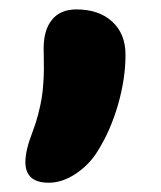

<svg xmlns="http://www.w3.org/2000/svg" viewBox="-20 -191 344 410"><path d="M84 199.2Q34.2 199.2 34.2 154.8Q34.2 129.9 49.8 89.8Q56.6 72.3 61.5 53.2Q66.4 34.2 68.8 19.8Q71.3 5.4 72.5 -13.4Q73.7 -32.2 73.7 -41.5Q73.7 -50.8 73.5 -67.9Q73.2 -85 73.2 -87.9Q73.2 -127 91.1 -148.9Q108.9 -170.9 143.1 -170.9Q191.4 -170.9 219.7 -144.8Q248 -118.7 248 -74.2Q248 -23.4 232.2 32Q216.3 87.4 189 130.9Q171.4 160.2 142.3 179.7Q113.3 199.2 84 199.2Z"/></svg>

Font: Shantell Sans Bouncy
Style: Bold
Weight: 700
Designer: Stephen Nixon, Anya Danilova, Shantell Martin
Foundry: Arrow Type
Version: Version 1.006;[9816181b4]